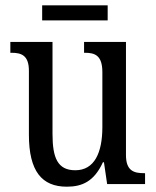

<svg xmlns="http://www.w3.org/2000/svg" viewBox="-20 -694 588 724"><path d="M139 -617H386V-674H139ZM232 10C290 10 335 -10 368 -82H372L384 0H527V-41H523C486 -41 455 -49 455 -109V-536H297V-495H300C337 -495 366 -486 366 -422V-215C366 -118 336 -52 264 -52C197 -52 178 -99 178 -189V-536H19V-495H23C60 -495 89 -486 89 -427V-186C89 -48 138 10 232 10Z"/></svg>

Font: Noto Serif Ethiopic Cn
Style: Regular
Weight: 400
Width: 3
Designer: Monotype Design Team
Foundry: Monotype Imaging Inc.
Version: Version 2.102